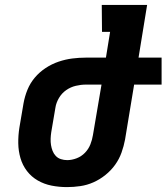

<svg xmlns="http://www.w3.org/2000/svg" viewBox="-20 -755 679 783"><path d="M253 8Q221 8 190.5 2Q160 -4 134 -19Q108 -34 90 -57.5Q72 -81 63.5 -110Q55 -139 54.5 -170.5Q54 -202 59 -234L76 -334Q81 -362 92 -389Q103 -416 122 -438.5Q141 -461 166 -477.5Q191 -494 219 -503.5Q247 -513 275 -516.5Q303 -520 330 -520H412L429 -625H396L395 -735H580L545 -520H639V-410H527L490 -186Q485 -159 475.5 -132.5Q466 -106 449.5 -83Q433 -60 410 -41.5Q387 -23 361 -11.5Q335 0 307.5 4Q280 8 253 8ZM254 -102Q273 -102 292.5 -109.5Q312 -117 326.5 -132Q341 -147 348.5 -166Q356 -185 359 -204L394 -410H330Q310 -410 289 -405Q268 -400 250 -387.5Q232 -375 220.5 -355.5Q209 -336 206 -316L189 -216Q187 -203 186.5 -189.5Q186 -176 188 -163.5Q190 -151 194.5 -139.5Q199 -128 207.5 -119Q216 -110 228.5 -106Q241 -102 254 -102Z"/></svg>

Font: Iosevka HT Extrabold Extended
Style: Italic
Weight: 800
Width: 7
Italic angle: -9°
Monospace: yes
Designer: Belleve Invis
Foundry: Belleve Invis
Version: Version 32.3.0; ttfautohint (v1.8.4)